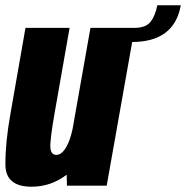

<svg xmlns="http://www.w3.org/2000/svg" viewBox="-28 -703 704 727"><path d="M225.5 0 224.5 -41.5Q165 4 91.5 4Q-7 4 -7.5 -79.5Q-8 -163 11.5 -272L68.5 -597.5H235.5L179 -276Q160.5 -170.5 162.8 -143.5Q165 -116.5 185 -116.5Q205.5 -116.5 222.5 -145.5Q237 -170 246.5 -213L314.5 -597.5H482L376 0ZM481 -597.5Q524.5 -597.5 542.5 -621Q560.5 -644.5 567.5 -683H656.5Q632 -544 471.5 -544Z"/></svg>

Font: Anybody Condensed ExtraBold
Style: Italic
Weight: 800
Width: 3
Italic angle: -10°
Designer: Tyler Finck
Foundry: Etcetera Type Company
Version: Version 1.010; ttfautohint (v1.8.3) -l 8 -r 50 -G 200 -x 14 